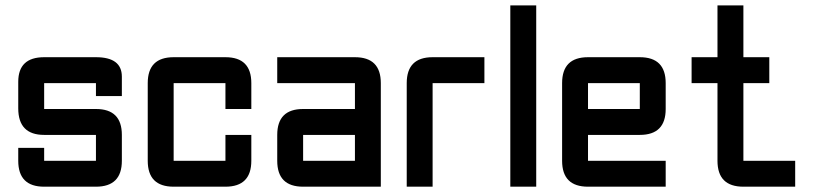

<svg xmlns="http://www.w3.org/2000/svg" viewBox="-20 -704 3067 724"><path d="M48.8 -146.5H146.5V-97.7H341.8V-195.3H146.5Q48.8 -195.3 48.8 -295.4V-395.5Q48.8 -488.3 146.5 -488.3H341.8Q439.5 -488.3 439.5 -415V-341.8H341.8V-390.6H146.5V-293H341.8Q439.5 -293 439.5 -195.3V-97.7Q439.5 0 341.8 0H146.5Q48.8 0 48.8 -97.7Z M830.1 0H634.8Q537.1 0 537.1 -97.7V-390.6Q537.1 -488.3 634.8 -488.3H830.1Q927.7 -488.3 927.7 -390.6V-293H830.1V-390.6H634.8V-97.7H830.1V-195.3H927.7V-97.7Q927.7 0 830.1 0Z M1416 0H1123Q1025.4 0 1025.4 -97.7V-195.3Q1025.4 -293 1123 -293H1318.4V-390.6H1025.4V-488.3H1318.4Q1416 -488.3 1416 -390.6ZM1123 -97.7H1318.4V-195.3H1123Z M1611.3 -488.3H1806.6V-390.6H1611.3V0H1513.7V-390.6Q1513.7 -488.3 1611.3 -488.3Z M1904.3 -683.6H2002V0H1904.3Z M2197.3 -488.3H2392.6Q2490.2 -488.3 2490.2 -390.6V-293Q2490.2 -195.3 2392.6 -195.3H2197.3V-97.7H2490.2V0H2197.3Q2099.6 0 2099.6 -97.7V-390.6Q2099.6 -488.3 2197.3 -488.3ZM2392.6 -390.6H2197.3V-293H2392.6Z M2783.2 0Q2685.5 0 2685.5 -97.7V-390.6H2587.9V-488.3H2685.5V-683.6H2783.2V-488.3H2880.9V-390.6H2783.2V-97.7H2978.5V0Z"/></svg>

Font: BabelStone Runic Beagnoth
Style: Regular
Weight: 400
Designer: Andrew West
Foundry: BabelStone
Version: Version 7.004;November 9, 2023